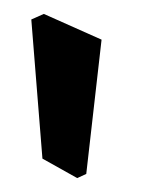

<svg xmlns="http://www.w3.org/2000/svg" viewBox="-20 -739 227 276"><path d="M91 -483 41 -511 25 -711 43 -719 126 -682 104 -489Z"/></svg>

Font: Jaini Purva
Style: Regular
Weight: 400
Designer: Maithili Shingre, Girish Dalvi (Devanagari), Taresh Vohra (Latin)
Foundry: Ek Type
Version: Version 2.000; ttfautohint (v1.8.4.7-5d5b)